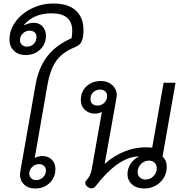

<svg xmlns="http://www.w3.org/2000/svg" viewBox="-20 -1065 1045 1095"><path d="M94 -70Q94 -76 96 -88L183 -583Q200 -679 249.5 -743.5Q299 -808 388 -847Q392 -867 392 -889Q392 -989 274 -989Q172 -989 116 -922V-920Q127 -926 142.5 -930.5Q158 -935 172 -935Q204 -935 223 -914Q242 -893 242 -861Q242 -813 208.5 -782Q175 -751 125 -751Q85 -751 59.5 -775.5Q34 -800 34 -840Q34 -894 68.5 -941Q103 -988 160.5 -1016.5Q218 -1045 284 -1045Q369 -1045 412.5 -1005Q456 -965 456 -895Q456 -858 449 -838Q442 -818 432 -810Q422 -802 406 -795Q338 -768 302.5 -720Q267 -672 251 -583L178 -164Q198 -175 221 -175Q255 -175 275.5 -154.5Q296 -134 296 -101Q296 -54 263.5 -22Q231 10 180 10Q142 10 118 -12Q94 -34 94 -70ZM188 -855Q188 -871 177.5 -880.5Q167 -890 148 -890Q126 -890 110 -874Q94 -858 94 -836Q94 -820 105 -809.5Q116 -799 132 -799Q157 -799 172.5 -814.5Q188 -830 188 -855ZM242 -93Q242 -109 231 -119Q220 -129 203 -129Q180 -129 163.5 -113Q147 -97 147 -75Q147 -59 157.5 -48.5Q168 -38 186 -38Q209 -38 225.5 -54Q242 -70 242 -93Z M707 -72Q707 -103 724 -129.5Q741 -156 771 -172V-173Q711 -172 648 -127Q585 -82 526 -4Q517 9 502 9Q490 9 479 0Q466 -11 466 -22Q466 -30 473 -37Q496 -61 503 -98L561 -427Q543 -417 521 -417Q488 -417 464.5 -438Q441 -459 441 -494Q441 -542 473 -572.5Q505 -603 556 -603Q595 -603 620.5 -579.5Q646 -556 646 -524Q646 -515 645 -511L577 -130Q625 -174 686 -199.5Q747 -225 813 -225Q824 -225 848 -223L913 -593H981L907 -172Q931 -151 931 -114Q931 -62 894 -26Q857 10 802 10Q759 10 733 -13.5Q707 -37 707 -72ZM591 -517Q591 -533 580.5 -543.5Q570 -554 552 -554Q528 -554 512 -539.5Q496 -525 496 -500Q496 -483 506.5 -473Q517 -463 536 -463Q559 -463 575 -479Q591 -495 591 -517ZM874 -106Q874 -125 862 -137Q850 -149 829 -149Q803 -149 784 -129.5Q765 -110 765 -84Q765 -65 777.5 -53Q790 -41 810 -41Q836 -41 855 -60Q874 -79 874 -106Z"/></svg>

Font: Niramit Light
Style: Italic
Weight: 300
Italic angle: -10°
Designer: Katatrad Aksorn Co.,Ltd.
Foundry: Cadson Demak Co.,Ltd.
Version: Version 1.000; ttfautohint (v1.6)